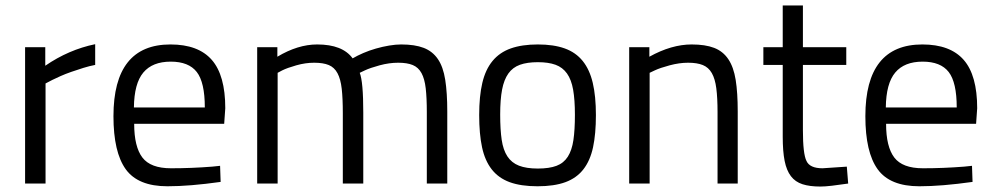

<svg xmlns="http://www.w3.org/2000/svg" viewBox="-20 -673 3648 704"><path d="M147 0H72V-500H146V-432Q232 -491 329 -511V-435Q308 -431 285.5 -424Q263 -417 241.5 -409.5Q220 -402 202 -394Q184 -386 172 -380L147 -367Z M758 -62 787 -65 789 -6Q732 2 683.5 6Q635 10 594 10Q486 10 441 -52.5Q396 -115 396 -247Q396 -510 605 -510Q707 -510 756.5 -453.5Q806 -397 806 -276L802 -219H472Q472 -135 502 -95.5Q532 -56 607 -56Q682 -56 758 -62ZM471 -279H731Q731 -371 701.5 -409Q672 -447 606 -447Q539 -447 505.5 -407Q472 -367 471 -279Z M998 -406V0H923V-500H997V-465Q1072 -510 1143 -510Q1236 -510 1273 -459Q1290 -469 1312 -478.5Q1334 -488 1358.5 -495Q1383 -502 1407 -506Q1431 -510 1451 -510Q1501 -510 1533.5 -497.5Q1566 -485 1585.5 -456.5Q1605 -428 1612.5 -380.5Q1620 -333 1620 -264V0H1545V-262Q1545 -314 1541 -349Q1537 -384 1525.5 -405Q1514 -426 1493.5 -434.5Q1473 -443 1440 -443Q1407 -443 1372 -433.5Q1337 -424 1318 -415L1299 -406Q1312 -374 1312 -260V0H1237V-258Q1237 -312 1233 -347.5Q1229 -383 1217.5 -404.5Q1206 -426 1185.5 -434.5Q1165 -443 1132 -443Q1100 -443 1066.5 -433.5Q1033 -424 1015 -415Z M1737 -251Q1737 -320 1748.5 -369Q1760 -418 1786 -449.5Q1812 -481 1853 -495.5Q1894 -510 1952 -510Q2010 -510 2050.5 -495.5Q2091 -481 2116.5 -449.5Q2142 -418 2153.5 -369Q2165 -320 2165 -251Q2165 -182 2154.5 -133Q2144 -84 2119 -52Q2094 -20 2053 -5Q2012 10 1951 10Q1890 10 1849 -5Q1808 -20 1783 -52Q1758 -84 1747.5 -133Q1737 -182 1737 -251ZM1814 -253Q1814 -198 1819.5 -160.5Q1825 -123 1840.5 -99.5Q1856 -76 1883 -65.5Q1910 -55 1952 -55Q1994 -55 2020.5 -65Q2047 -75 2062 -98.5Q2077 -122 2082.5 -159.5Q2088 -197 2088 -252Q2088 -307 2081.5 -344Q2075 -381 2059 -403.5Q2043 -426 2017 -435.5Q1991 -445 1952 -445Q1913 -445 1886.5 -435.5Q1860 -426 1844 -403.5Q1828 -381 1821 -344.5Q1814 -308 1814 -253Z M2362 -406V0H2287V-500H2361V-465Q2442 -510 2516 -510Q2566 -510 2598.5 -497.5Q2631 -485 2650.5 -456Q2670 -427 2677.5 -380Q2685 -333 2685 -264V0H2611V-262Q2611 -314 2606.5 -349Q2602 -384 2590 -405Q2578 -426 2557 -434.5Q2536 -443 2503 -443Q2471 -443 2435.5 -433.5Q2400 -424 2381 -415Z M3083 -500V-435H2924V-196Q2924 -109 2937 -83Q2949 -56 2996 -56L3085 -62L3090 0Q3056 5 3030.5 8Q3005 11 2988 11Q2949 11 2922.5 2.5Q2896 -6 2880 -27Q2864 -48 2857 -83Q2850 -118 2850 -172V-435H2779V-500H2850V-653H2924V-500Z M3515 -62 3544 -65 3546 -6Q3489 2 3440.5 6Q3392 10 3351 10Q3243 10 3198 -52.5Q3153 -115 3153 -247Q3153 -510 3362 -510Q3464 -510 3513.5 -453.5Q3563 -397 3563 -276L3559 -219H3229Q3229 -135 3259 -95.5Q3289 -56 3364 -56Q3439 -56 3515 -62ZM3228 -279H3488Q3488 -371 3458.5 -409Q3429 -447 3363 -447Q3296 -447 3262.5 -407Q3229 -367 3228 -279Z"/></svg>

Font: Sunflower Light
Style: Regular
Weight: 300
Designer: JIKJI
Foundry: JIKJI
Version: Version 1.00